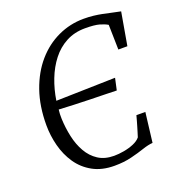

<svg xmlns="http://www.w3.org/2000/svg" viewBox="-136 -862 903 979"><g transform="rotate(-20 315.0 -372.0)"><path d="M319.5 7.5Q251 7.5 202 -19.8Q153 -47 122.2 -92.2Q91.5 -137.5 77 -193.2Q62.5 -249 62.5 -306Q62.5 -409 91.2 -491.2Q120 -573.5 170.2 -631.5Q220.5 -689.5 286.5 -720.2Q352.5 -751 426.5 -751Q455 -751 479 -748.2Q503 -745.5 525.5 -741Q548 -736.5 571 -731.2Q594 -726 619.5 -721L588.5 -543H539.5L536.5 -678Q520 -688 493.8 -695.5Q467.5 -703 416.5 -703Q359 -703 313.8 -679Q268.5 -655 236 -613.2Q203.5 -571.5 182.8 -518Q162 -464.5 153 -405.5L474.5 -413.5L460.5 -349.5Q435.5 -350.5 397.5 -351.2Q359.5 -352 316 -353Q272.5 -354 229 -355.8Q185.5 -357.5 149 -359.5Q147.5 -347 147 -335Q146.5 -323 147 -309.5Q149 -259.5 159.5 -211.5Q170 -163.5 192 -125Q214 -86.5 249 -63.8Q284 -41 334.5 -41Q359 -41 387.8 -46Q416.5 -51 441.5 -61.5Q466.5 -72 479.5 -88Q483.5 -101 487.8 -114.5Q492 -128 496 -141.8Q500 -155.5 504 -169.5Q508 -183.5 511.5 -197H560L540.5 -36Q517 -34.5 485.2 -23.8Q453.5 -13 412.2 -2.8Q371 7.5 319.5 7.5Z"/></g></svg>

Font: Merriweather Light
Style: Italic
Weight: 300
Italic angle: -7.8°
Designer: Eben Sorkin
Foundry: Eben Sorkin
Version: Version 2.101